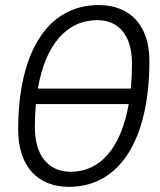

<svg xmlns="http://www.w3.org/2000/svg" viewBox="-20 -723 626 753"><path d="M250.5 9.8C448.7 9.8 565.9 -173.8 565.9 -484.4C565.9 -621.6 492.2 -703.1 367.2 -703.1C168.5 -703.1 51.3 -521.5 51.3 -214.4C51.3 -73.7 125 9.8 250.5 9.8ZM128.4 -375.5C157.7 -546.4 240.2 -644 362.3 -644C447.3 -644 497.6 -581.1 497.6 -475.1C497.6 -439.9 496.1 -406.7 493.2 -375.5ZM257.8 -49.3C168.9 -49.3 116.7 -114.3 116.7 -223.6C116.7 -255.9 118.2 -286.1 120.6 -314.9H484.9C455.1 -145.5 375 -49.3 257.8 -49.3Z"/></svg>

Font: Cascadia Mono PL Light
Style: Italic
Weight: 300
Italic angle: -10°
Monospace: yes
Designer: Aaron Bell
Foundry: Saja Typeworks
Version: Version 2404.023